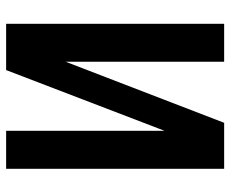

<svg xmlns="http://www.w3.org/2000/svg" viewBox="-84 -686 769 642"><g transform="rotate(-90 301.0 -364.5)"><path d="M58.1 -729H185.1V-199.2L388.2 -729H543V0H416V-529.8L211.9 0H58.1Z"/></g></svg>

Font: Hack
Style: Bold
Weight: 700
Monospace: yes
Designer: Christopher Simpkins
Foundry: Christopher Simpkins
Version: Version 2.017